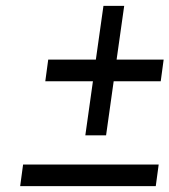

<svg xmlns="http://www.w3.org/2000/svg" viewBox="-20 -766 580 657"><path d="M379 -562H540L530 -488H369L343 -303H272L298 -488H135L145 -562H308L334 -746H405ZM513 -129H49L59 -203H523Z"/></svg>

Font: Arsenal SC
Style: Bold Italic
Weight: 700
Italic angle: -9.10001°
Designer: Andrij Shevchenko
Foundry: Stairsfor
Version: Version 2.001; ttfautohint (v1.8.4.7-5d5b)